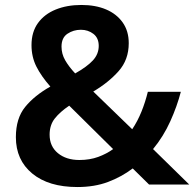

<svg xmlns="http://www.w3.org/2000/svg" viewBox="-20 -744 784 774"><path d="M292 10Q176 10 110 -44.5Q44 -99 44 -191Q44 -267 81.5 -313Q119 -359 183 -395Q146 -437 126.5 -476Q107 -515 107 -562Q107 -615 133 -651Q159 -687 204.5 -705.5Q250 -724 308 -724Q365 -724 407.5 -706Q450 -688 474.5 -653.5Q499 -619 499 -570Q499 -503 458 -457Q417 -411 356 -375L513 -223Q535 -256 550.5 -294.5Q566 -333 576 -374H709Q694 -316 666.5 -255Q639 -194 597 -143L743 0H581L515 -65Q470 -31 415.5 -10.5Q361 10 292 10ZM300 -99Q342 -99 376 -111.5Q410 -124 436 -143L259 -318Q222 -293 201 -266.5Q180 -240 180 -201Q180 -154 213.5 -126.5Q247 -99 300 -99ZM283 -448Q331 -475 354.5 -500.5Q378 -526 378 -559Q378 -591 356.5 -607.5Q335 -624 306 -624Q276 -624 252 -608Q228 -592 228 -556Q228 -527 242.5 -501.5Q257 -476 283 -448Z"/></svg>

Font: Noto Sans Adlam SemiBold
Style: Regular
Weight: 600
Version: Version 3.001